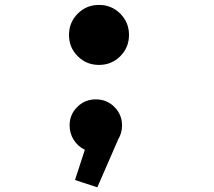

<svg xmlns="http://www.w3.org/2000/svg" viewBox="-20 -618 890 800"><path d="M267.5 -472.5Q267.5 -524.5 303.8 -561Q340 -597.5 392.5 -597.5Q445 -597.5 481.2 -561Q517.5 -524.5 517.5 -472.5Q517.5 -420 481.2 -383.8Q445 -347.5 392.5 -347.5Q340 -347.5 303.8 -383.8Q267.5 -420 267.5 -472.5ZM488.5 -95.5Q488.5 -64 473 -38.5L385.5 162.5L292.5 132L333.5 6Q305 -7.5 287.5 -34.8Q270 -62 270 -95.5Q270 -140.5 301.8 -172.2Q333.5 -204 379.5 -204Q425 -204 456.8 -172.2Q488.5 -140.5 488.5 -95.5Z"/></svg>

Font: League Mono Wide ExtraBold
Style: Regular
Weight: 800
Width: 8
Designer: Tyler Finck
Foundry: The League of Moveable Type / Tyler Finck
Version: Version 2.210